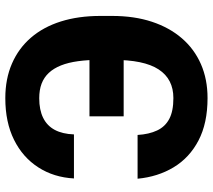

<svg xmlns="http://www.w3.org/2000/svg" viewBox="-58 -702 771 694"><g transform="rotate(90 327.0 -355.5)"><path d="M400.9 -417.5V-293.9H112.3V-417.5ZM466.3 -237.8H625.5Q621.6 -165 585.4 -108.9Q549.3 -52.7 485.8 -21.2Q422.4 10.3 335.4 10.3Q265.6 10.3 210.4 -13.7Q155.3 -37.6 116.7 -82.3Q78.1 -127 58.1 -190.4Q38.1 -253.9 38.1 -333V-376Q38.1 -456.1 59.1 -519.5Q80.1 -583 118.9 -627.9Q157.7 -672.9 212.4 -696.8Q267.1 -720.7 335 -720.7Q425.8 -720.7 488.3 -688Q550.8 -655.3 585.2 -598.1Q619.6 -541 626.5 -467.8H468.3Q465.8 -509.3 452.1 -538.3Q438.5 -567.4 410.4 -582.3Q382.3 -597.2 335 -597.2Q300.8 -597.2 274.9 -584Q249 -570.8 231.4 -543.9Q213.9 -517.1 205.3 -475.6Q196.8 -434.1 196.8 -377V-333Q196.8 -288.1 201.7 -252.7Q206.5 -217.3 217 -190.9Q227.5 -164.6 243.9 -147Q260.3 -129.4 283 -120.8Q305.7 -112.3 335.4 -112.3Q377.9 -112.3 406.5 -126.5Q435.1 -140.6 450 -168.5Q464.8 -196.3 466.3 -237.8Z"/></g></svg>

Font: Roboto ExtraBold
Style: Regular
Weight: 800
Designer: Christian Robertson
Foundry: Google
Version: Version 3.009; 2024